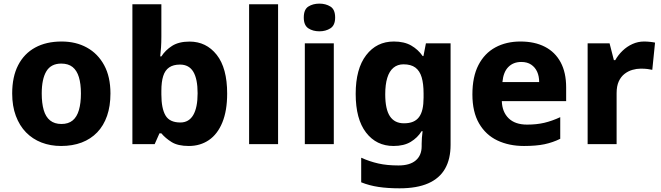

<svg xmlns="http://www.w3.org/2000/svg" viewBox="-20 -783 3591 1043"><path d="M580 -275.1Q580 -206.7 561.5 -153.5Q543 -100.3 508.1 -64Q473.2 -27.7 423.7 -8.8Q374.2 10 311.8 10Q254.1 10 205.4 -8.8Q156.7 -27.7 121.3 -64Q85.9 -100.3 66.1 -153.5Q46.2 -206.7 46.2 -275.1Q46.2 -366.1 78.6 -428.9Q111 -491.8 171 -524.6Q231 -557.5 314.8 -557.5Q392.5 -557.5 452 -524.6Q511.6 -491.8 545.8 -428.9Q580 -366.1 580 -275.1ZM206.7 -275.1Q206.7 -222.8 217.4 -185.4Q228.2 -148 252.1 -128.8Q276 -109.5 313.8 -109.5Q351.6 -109.5 374.8 -128.8Q398 -148 408.8 -185.4Q419.6 -222.8 419.6 -275.1Q419.6 -327.6 408.6 -363.8Q397.7 -400.1 374.3 -418.9Q350.9 -437.6 312.8 -437.6Q257.1 -437.6 231.9 -395.8Q206.7 -353.9 206.7 -275.1Z M856.6 -583.8Q856.6 -553.1 854.8 -525.3Q852.9 -497.5 850.3 -476.5H856.6Q878.3 -510.5 914.9 -533.8Q951.5 -557.1 1009.8 -557.1Q1100.4 -557.1 1157.2 -485.3Q1214 -413.4 1214 -274.7Q1214 -181.4 1187.8 -117.7Q1161.7 -54 1114.7 -22Q1067.7 10 1005.8 10Q946.1 10 912.2 -11.3Q878.3 -32.6 856.6 -58.6H846.2L820.2 0H699.2V-760H856.6ZM957.7 -432.2Q921.6 -432.2 899.1 -416.8Q876.5 -401.4 866.6 -370Q856.6 -338.7 856.6 -289.2V-269.7Q856.6 -194.3 879 -155.9Q901.4 -117.6 959.7 -117.6Q1006.1 -117.6 1029.8 -158.1Q1053.5 -198.7 1053.5 -276.4Q1053.5 -353.8 1030.2 -393Q1006.8 -432.2 957.7 -432.2Z M1490.6 0H1333.2V-760H1490.6Z M1793.3 -547.5V0H1635.9V-547.5ZM1715.2 -763.3Q1749.4 -763.3 1775 -747.4Q1800.6 -731.6 1800.6 -687.7Q1800.6 -645.6 1775 -629.2Q1749.4 -612.9 1715.2 -612.9Q1679.8 -612.9 1655 -629.2Q1630.2 -645.6 1630.2 -687.7Q1630.2 -731.6 1655 -747.4Q1679.8 -763.3 1715.2 -763.3Z M2119.4 -557.5Q2175.8 -557.5 2213.6 -535.8Q2251.4 -514.1 2276 -478.5H2280.3L2293.7 -547.5H2427.7V3.6Q2427.7 81 2397.6 133.5Q2367.6 186 2306.2 213Q2244.7 240 2150.6 240Q2086.5 240 2036.4 232.5Q1986.2 225 1942.1 207.3V73.8Q1988.2 94.5 2035.2 105.1Q2082.1 115.8 2144.8 115.8Q2206.4 115.8 2238.5 88.4Q2270.6 61.1 2270.6 11.3V-2.3Q2270.6 -15 2271.9 -34.4Q2273.3 -53.9 2275.6 -70.3H2270.3Q2248.3 -34.7 2211.2 -12.4Q2174.1 10 2117.7 10Q2024.5 10 1968.4 -63Q1912.2 -136 1912.2 -273.1Q1912.2 -409.2 1969.1 -483.3Q2025.9 -557.5 2119.4 -557.5ZM2171.9 -433.6Q2139.7 -433.6 2117.3 -415Q2094.9 -396.4 2083.8 -360.1Q2072.7 -323.9 2072.7 -270.7Q2072.7 -189.9 2098 -151.6Q2123.4 -113.2 2174.5 -113.2Q2203.4 -113.2 2223.7 -121.7Q2243.9 -130.2 2256.5 -147.3Q2269.1 -164.4 2275.1 -190.6Q2281 -216.9 2281 -252.7V-275.1Q2281 -327.9 2270.6 -363.1Q2260.2 -398.3 2236.3 -416Q2212.4 -433.6 2171.9 -433.6Z M2807.5 -557.5Q2884.6 -557.5 2940.2 -528.8Q2995.7 -500.2 3025.6 -444.6Q3055.5 -389.1 3055.5 -308V-233.5H2706Q2708 -174.8 2743 -140.5Q2778.1 -106.1 2843.3 -106.1Q2895 -106.1 2936.8 -115.9Q2978.7 -125.8 3023.4 -146.5V-29Q2983 -9 2938 0.5Q2892.9 10 2826.5 10Q2745.1 10 2681.9 -20Q2618.7 -50 2582.4 -112.5Q2546.2 -175 2546.2 -270.1Q2546.2 -366.2 2579.1 -429.8Q2612 -493.5 2670.9 -525.5Q2729.8 -557.5 2807.5 -557.5ZM2811.9 -446.4Q2768.4 -446.4 2741.4 -419Q2714.3 -391.7 2709.3 -337.2H2908.9Q2908.9 -369 2897.9 -393.3Q2886.9 -417.5 2865.5 -431.9Q2844.1 -446.4 2811.9 -446.4Z M3478.8 -557.5Q3494.5 -557.5 3511.6 -555.6Q3528.8 -553.8 3538.4 -551.5L3523.4 -403.7Q3512.4 -406.1 3497.6 -408.1Q3482.8 -410.1 3460.7 -410.1Q3438.4 -410.1 3415.5 -403.5Q3392.5 -396.9 3372.9 -381.8Q3353.3 -366.7 3341.4 -341.1Q3329.6 -315.5 3329.6 -276.6V0H3172.2V-547.5H3291.4L3314.8 -456.2H3322.2Q3337.9 -484.2 3361.9 -507.3Q3385.9 -530.5 3415.9 -544Q3445.8 -557.5 3478.8 -557.5Z"/></svg>

Font: Noto Sans Oriya
Style: Regular
Weight: 400
Designer: Amélie Bonet and Sol Matas
Foundry: Google LLC
Version: Version 2.006